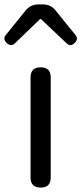

<svg xmlns="http://www.w3.org/2000/svg" viewBox="-46 -847 368 867"><path d="M138 0Q92 0 92 -45V-498Q92 -543 138 -543Q183 -543 183 -498V-271V-45Q183 0 138 0ZM254 -652 139 -761H135L22 -652Q4 -634 -16 -653Q-35 -671 -19 -690L70 -800Q92 -827 127 -827H148Q183 -827 205 -800L246 -749L294 -690Q310 -671 291 -653Q272 -634 254 -652Z"/></svg>

Font: GenSenRounded JP R
Style: Regular
Weight: 400
Version: Version 1.501;PS 1;hotconv 16.6.51;makeotf.lib2.5.65220